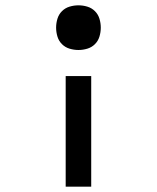

<svg xmlns="http://www.w3.org/2000/svg" viewBox="-20 -562 590 722"><path d="M275 -374Q258 -374 241.5 -379Q225 -384 213 -396Q201 -408 196 -424.5Q191 -441 191 -458Q191 -475 196 -491.5Q201 -508 213 -520Q225 -532 241.5 -537Q258 -542 275 -542Q292 -542 308.5 -537Q325 -532 337 -520Q349 -508 354 -491.5Q359 -475 359 -458Q359 -441 354 -424.5Q349 -408 337 -396Q325 -384 308.5 -379Q292 -374 275 -374ZM227 140V-276H323V140Z"/></svg>

Font: Lode Dark Term
Style: Bold
Weight: 700
Monospace: yes
Designer: Belleve Invis
Foundry: Belleve Invis
Version: Version 29.2.0